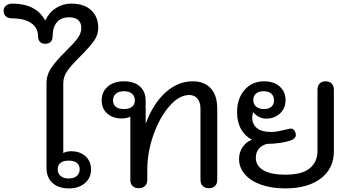

<svg xmlns="http://www.w3.org/2000/svg" viewBox="-140 -1035 1935 1065"><path d="M118 -103V-574Q118 -621 146 -661Q174 -701 226 -752Q269 -794 290 -822Q311 -850 311 -880Q311 -908 294 -923.5Q277 -939 244 -939Q199 -939 175.5 -911.5Q152 -884 152 -834Q152 -814 141 -803Q130 -792 111 -792Q92 -792 81.5 -803Q71 -814 71 -834Q71 -881 33 -907Q-5 -933 -72 -933Q-94 -933 -107 -944Q-120 -955 -120 -975Q-120 -993 -106 -1004Q-92 -1015 -72 -1015Q60 -1015 111 -921Q132 -966 170.5 -990.5Q209 -1015 255 -1015Q327 -1015 366 -978Q405 -941 405 -881Q405 -841 380.5 -807Q356 -773 306 -723Q259 -677 235 -644Q211 -611 211 -574V-186Q228 -196 255 -196Q304 -196 334.5 -168Q365 -140 365 -95Q365 -48 331 -19Q297 10 242 10Q184 10 151 -20.5Q118 -51 118 -103ZM302 -96Q302 -119 286.5 -131.5Q271 -144 241 -144Q211 -144 195.5 -131.5Q180 -119 180 -96Q180 -73 196 -59Q212 -45 241 -45Q270 -45 286 -59Q302 -73 302 -96Z M583 -37V-388Q576 -384 562.5 -381Q549 -378 535 -378Q485 -378 454.5 -405.5Q424 -433 424 -478Q424 -526 458 -555Q492 -584 548 -584Q604 -584 636 -555.5Q668 -527 668 -476V-351H669Q710 -461 778.5 -522.5Q847 -584 929 -584Q994 -584 1029.5 -544.5Q1065 -505 1065 -433V-37Q1065 -16 1053 -3.5Q1041 9 1019 9Q997 9 984.5 -3.5Q972 -16 972 -37V-433Q972 -467 955.5 -487.5Q939 -508 910 -508Q854 -508 800 -446.5Q746 -385 711.5 -288Q677 -191 677 -92V-37Q677 -16 664.5 -3.5Q652 9 630 9Q608 9 595.5 -3Q583 -15 583 -37ZM608 -478Q608 -502 592 -515.5Q576 -529 547 -529Q519 -529 503 -515.5Q487 -502 487 -478Q487 -455 502.5 -442.5Q518 -430 547 -430Q576 -430 592 -442.5Q608 -455 608 -478Z M1186 -153Q1186 -189 1204.5 -217.5Q1223 -246 1257 -260Q1219 -280 1197 -319Q1175 -358 1175 -413Q1175 -488 1216.5 -536Q1258 -584 1326 -584Q1379 -584 1411.5 -555Q1444 -526 1444 -480Q1444 -435 1413.5 -406Q1383 -377 1336 -377Q1316 -377 1297.5 -386Q1279 -395 1266 -412L1264 -411Q1259 -398 1259 -383Q1259 -346 1285 -324.5Q1311 -303 1364 -303Q1382 -303 1399 -306Q1416 -309 1453 -318Q1469 -322 1473 -322Q1492 -322 1499 -299Q1501 -291 1501 -287Q1501 -267 1475 -257Q1451 -248 1415 -242.5Q1379 -237 1341 -237Q1311 -229 1295 -209Q1279 -189 1279 -160Q1279 -115 1321.5 -90.5Q1364 -66 1441 -66Q1537 -66 1579 -102Q1621 -138 1621 -196V-537Q1621 -559 1633 -571.5Q1645 -584 1666 -584Q1688 -584 1700 -571.5Q1712 -559 1712 -537V-197Q1712 -100 1639.5 -45Q1567 10 1442 10Q1365 10 1307 -11Q1249 -32 1217.5 -69Q1186 -106 1186 -153ZM1380 -478Q1380 -501 1365.5 -515Q1351 -529 1323 -529Q1294 -529 1279.5 -515.5Q1265 -502 1265 -480Q1265 -457 1281 -443.5Q1297 -430 1324 -430Q1351 -430 1365.5 -443Q1380 -456 1380 -478Z"/></svg>

Font: Kodchasan Medium
Style: Regular
Weight: 500
Designer: Katatrad Aksorn Co.,Ltd.
Foundry: Cadson Demak Co.,Ltd.
Version: Version 1.000; ttfautohint (v1.6)